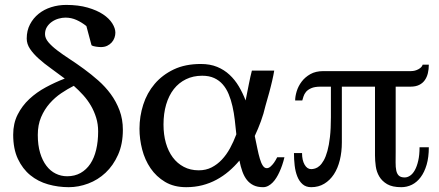

<svg xmlns="http://www.w3.org/2000/svg" viewBox="-20 -757 1802 789"><path d="M383.3 -216.8Q383.3 -247.1 375.2 -273.2Q367.2 -299.3 353.8 -322.5Q340.3 -345.7 322 -366Q303.7 -386.2 283.2 -404.3Q257.8 -391.6 231.7 -374Q205.6 -356.4 184.1 -332Q162.6 -307.6 148.9 -275.6Q135.3 -243.7 135.3 -202.6Q135.3 -160.6 144.8 -128.9Q154.3 -97.2 170.7 -75.7Q187 -54.2 209 -43.5Q231 -32.7 255.9 -32.7Q287.1 -32.7 311 -46.1Q335 -59.6 351.1 -83.7Q367.2 -107.9 375.2 -141.8Q383.3 -175.8 383.3 -216.8ZM454.1 -622.6Q454.1 -612.3 450.4 -601.8Q446.8 -591.3 439.2 -582.8Q431.6 -574.2 420.4 -568.8Q409.2 -563.5 394 -563.5Q391.1 -563.5 385.7 -564Q380.4 -564.5 375 -565.2Q369.6 -565.9 364.3 -567.4Q358.9 -568.8 356 -571.3L335 -649.9Q315.4 -665.5 294.2 -675Q272.9 -684.6 249 -684.6Q235.4 -684.6 220.7 -680.4Q206.1 -676.3 193.6 -667.7Q181.2 -659.2 173.1 -646.5Q165 -633.8 165 -616.7Q165 -600.1 178.7 -583.7Q192.4 -567.4 214.8 -550.3Q237.3 -533.2 266.1 -514.4Q294.9 -495.6 325 -473.6Q355 -451.7 383.8 -426.3Q412.6 -400.9 435.1 -370.4Q457.5 -339.8 471.2 -303.5Q484.9 -267.1 484.9 -223.6Q484.9 -165 465.1 -120.8Q445.3 -76.7 413.8 -47.1Q382.3 -17.6 342.5 -2.7Q302.7 12.2 262.7 12.2Q218.8 12.2 177.5 0.5Q136.2 -11.2 104.5 -37.1Q72.8 -63 53.5 -104Q34.2 -145 34.2 -203.6Q34.2 -250 52.5 -286.1Q70.8 -322.3 100.6 -350.1Q130.4 -377.9 168.5 -398.4Q206.5 -418.9 246.1 -434.1Q217.3 -456.1 189.2 -476.1Q161.1 -496.1 139.2 -515.9Q117.2 -535.6 103.5 -555.9Q89.8 -576.2 89.8 -598.6Q89.8 -631.3 103.3 -657Q116.7 -682.6 138.9 -700.4Q161.1 -718.3 190.4 -727.5Q219.7 -736.8 252 -736.8Q302.2 -736.8 340.3 -725.8Q378.4 -714.8 403.6 -698Q428.7 -681.2 441.4 -660.9Q454.1 -640.6 454.1 -622.6Z M951.2 -205.1Q948.2 -234.9 944.8 -264.2Q941.4 -293.5 935.3 -320.3Q929.2 -347.2 919.7 -370.1Q910.2 -393.1 895.5 -409.9Q880.9 -426.8 860.1 -436.3Q839.4 -445.8 811 -445.8Q773.9 -445.8 744.4 -431.4Q714.8 -417 694.3 -390.9Q673.8 -364.7 662.8 -327.6Q651.9 -290.5 651.9 -245.1Q651.9 -204.1 661.6 -169.7Q671.4 -135.3 689.9 -110.4Q708.5 -85.4 735.4 -71.3Q762.2 -57.1 796.9 -57.1Q826.2 -57.1 849.6 -69.1Q873 -81.1 891.8 -101.1Q910.6 -121.1 925.3 -147.9Q939.9 -174.8 951.2 -205.1ZM1148.9 -110.8Q1140.6 -76.2 1127.9 -49.3Q1122.6 -37.6 1115.7 -26.6Q1108.9 -15.6 1100.6 -7.1Q1092.3 1.5 1082.3 6.8Q1072.3 12.2 1061 12.2Q1038.1 12.2 1022 4.4Q1005.9 -3.4 994.6 -17.6Q983.4 -31.7 976.1 -52Q968.8 -72.3 963.9 -97.2Q943.8 -73.2 920.4 -53.2Q897 -33.2 869.9 -18.6Q842.8 -3.9 811.5 4.2Q780.3 12.2 745.1 12.2Q694.8 12.2 658.4 -9.5Q622.1 -31.2 598.6 -65.7Q575.2 -100.1 564.2 -142.8Q553.2 -185.5 553.2 -228Q553.2 -278.8 568.6 -326.9Q584 -375 615.5 -412.1Q647 -449.2 694.1 -471.7Q741.2 -494.1 805.2 -494.1Q843.3 -494.1 872.3 -482.2Q901.4 -470.2 923.3 -449.7Q945.3 -429.2 961.4 -402.1Q977.5 -375 989.3 -344.2Q996.6 -380.4 1002.7 -411.6Q1008.8 -442.9 1015.1 -466.8H1106.9Q1105.5 -458 1103.3 -447.3Q1101.1 -436.5 1098.4 -424.6Q1095.7 -412.6 1092.5 -400.4Q1089.4 -388.2 1086.4 -377Q1079.1 -350.1 1070.8 -321.8Q1063.5 -289.6 1052.2 -258.8Q1041 -228 1026.9 -198.2Q1032.7 -170.9 1037.6 -146.7Q1042.5 -122.6 1047.9 -104.5Q1053.2 -86.4 1060.1 -76.2Q1066.9 -65.9 1076.2 -65.9Q1084.5 -65.9 1092.3 -73Q1100.1 -80.1 1106 -88.4Q1112.8 -98.1 1119.1 -110.8Z M1742.2 -151.9Q1742.2 -110.8 1733.2 -80.1Q1724.1 -49.3 1708.7 -28.8Q1693.4 -8.3 1672.9 2Q1652.3 12.2 1628.9 12.2Q1592.3 12.2 1571 -0.2Q1549.8 -12.7 1538.6 -31.7Q1527.3 -50.8 1524.2 -73.7Q1521 -96.7 1521 -118.2V-400.9H1384.8V-171.9Q1384.8 -132.8 1376.5 -99.1Q1368.2 -65.4 1352.1 -40.8Q1335.9 -16.1 1312.5 -2Q1289.1 12.2 1258.8 12.2Q1237.3 12.2 1223.4 0Q1209.5 -12.2 1201.7 -32Q1193.8 -51.8 1190.9 -76.9Q1188 -102.1 1188 -127.9H1221.2Q1221.2 -98.6 1231.7 -80.3Q1242.2 -62 1258.8 -62Q1266.1 -62 1275.1 -64.7Q1284.2 -67.4 1293.2 -75.4Q1302.2 -83.5 1310.5 -98.1Q1318.8 -112.8 1325.4 -136.5Q1332 -160.2 1335.9 -194.1Q1339.8 -228 1339.8 -274.9V-400.9H1297.9Q1272.9 -400.9 1258.8 -394.5Q1244.6 -388.2 1237.3 -379.2Q1230 -370.1 1227.1 -360.4Q1224.1 -350.6 1222.2 -344.2H1192.9Q1192.9 -360.8 1199.2 -381.8Q1205.6 -402.8 1219.5 -421.4Q1233.4 -439.9 1255.4 -452.4Q1277.3 -464.8 1309.1 -464.8H1668.9Q1685.5 -464.8 1699.7 -472.7Q1713.9 -480.5 1716.8 -491.2H1742.2Q1742.2 -472.7 1738.3 -456.3Q1734.4 -439.9 1725.6 -427.5Q1716.8 -415 1702.4 -408Q1688 -400.9 1667 -400.9H1606V-134.8Q1606 -109.9 1605.7 -89.8Q1605.5 -69.8 1608.4 -56.2Q1611.3 -42.5 1619.1 -35.2Q1627 -27.8 1643.1 -27.8Q1654.3 -27.8 1665.3 -35.2Q1676.3 -42.5 1684.8 -57.9Q1693.4 -73.2 1698.7 -96.7Q1704.1 -120.1 1704.1 -151.9Z"/></svg>

Font: BabelStone Roman
Style: Regular
Weight: 400
Designer: Walt Agee, Victor Gaultney, Peter Martin, Debbi Hosken, Becca Hirsbrunner (SIL); Andrew West (BabelStone)
Foundry: BabelStone
Version: Version 16.000